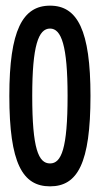

<svg xmlns="http://www.w3.org/2000/svg" viewBox="-20 -648 353 679"><path d="M157 11C254 11 300 -70 300 -309C300 -541 254 -628 157 -628C60 -628 13 -541 13 -309C13 -70 60 11 157 11ZM157 -70C116 -70 94 -122 94 -309C94 -487 116 -547 157 -547C197 -547 219 -487 219 -309C219 -122 197 -70 157 -70Z"/></svg>

Font: Inconsolata ExtraCondensed
Style: Bold
Weight: 700
Width: 2
Monospace: yes
Designer: Raph Levien, Cyreal, Brenton Simpson
Foundry: Raph Levien, Cyreal, Google
Version: Version 3.100